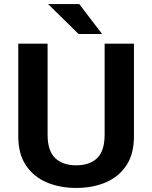

<svg xmlns="http://www.w3.org/2000/svg" viewBox="-20 -915 750 946"><path d="M355.5 11Q274.5 11 210 -16.5Q145.5 -44 107.8 -100.2Q70 -156.5 70 -243V-700H214.5V-251Q214.5 -172 251.8 -136.2Q289 -100.5 355.5 -100.5Q422.5 -100.5 459 -136.2Q495.5 -172 495.5 -251.5V-700H640V-243Q640 -156.5 602.8 -100.2Q565.5 -44 501.2 -16.5Q437 11 355.5 11ZM483 -747.5H367L217 -895H370.5Z"/></svg>

Font: League Mono SemiBold
Style: Regular
Weight: 600
Width: 6
Designer: Tyler Finck
Foundry: The League of Moveable Type / Tyler Finck
Version: Version 2.300;RELEASE